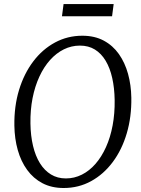

<svg xmlns="http://www.w3.org/2000/svg" viewBox="-20 -932 705 962"><path d="M299 10Q238.5 10 192.8 -14Q147 -38 116 -80.8Q85 -123.5 69 -180.2Q53 -237 52 -302.5Q50.5 -399.5 75.5 -481.5Q100.5 -563.5 146.8 -624.5Q193 -685.5 255.8 -719.2Q318.5 -753 392.5 -753Q454 -753 499.8 -728.5Q545.5 -704 575.8 -661Q606 -618 621.5 -562Q637 -506 638 -442.5Q639.5 -346.5 615.2 -264.2Q591 -182 545.2 -120.5Q499.5 -59 436.8 -24.5Q374 10 299 10ZM310 -38Q352.5 -38 390.2 -57Q428 -76 458.5 -111Q489 -146 511 -194.8Q533 -243.5 544.2 -303.2Q555.5 -363 554.5 -431Q553.5 -491.5 542.2 -541.5Q531 -591.5 509.2 -627.8Q487.5 -664 455.5 -683.8Q423.5 -703.5 380.5 -703.5Q338 -703.5 300 -684.8Q262 -666 231 -631.5Q200 -597 177.5 -548.5Q155 -500 143.2 -440.5Q131.5 -381 132.5 -313Q133.5 -251.5 145.5 -201Q157.5 -150.5 180.2 -114Q203 -77.5 235.5 -57.8Q268 -38 310 -38ZM298.5 -911.5H549.5L541.5 -850.5H290.5Z"/></svg>

Font: Merriweather 7pt Light
Style: Italic
Weight: 300
Italic angle: -7.8°
Designer: Eben Sorkin
Foundry: Eben Sorkin
Version: Version 2.200;gftools[0.9.31]